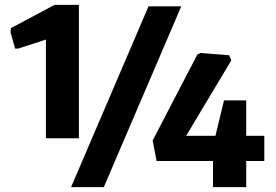

<svg xmlns="http://www.w3.org/2000/svg" viewBox="-20 -766 1131 786"><path d="M852 -107H621L605 -191L788 -543L801 -549L918 -540L927 -519L742 -210H862L897 -355H988V-210H1062V-107H988V0H852ZM588 -740H722L405 0H271ZM168 -604 54 -567H42L23 -634L25 -651L203 -746H303V-200H168Z"/></svg>

Font: Encode Sans Narrow
Style: Bold
Weight: 700
Designer: Pablo Impallari, Andres Torresi
Foundry: Pablo Impallari, Andres Torresi
Version: Version 1.000; ttfautohint (v1.00) -l 8 -r 50 -G 200 -x 14 -